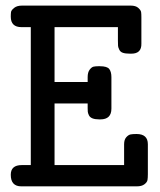

<svg xmlns="http://www.w3.org/2000/svg" viewBox="-20 -659 565 679"><path d="M18.1 -41Q18.1 -75.2 57.1 -75.2H88.9V-563Q88.9 -563 56.2 -563Q18.1 -563 18.1 -600.1Q18.1 -609.9 19 -616.5Q20 -623 30 -631.1Q40 -639.2 58.1 -639.2H441.9Q460 -639.2 469 -631.1Q478 -623 479 -616.5Q480 -609.9 480 -598.1V-504.9Q481 -468.8 443.8 -469.2H439.9Q423.8 -469.2 414.8 -472.2Q405.8 -475.1 401.9 -483.2Q397.9 -491.2 397.5 -496.6Q397 -502 397 -515.1V-563H172.9V-369.1H290V-386.2Q290 -403.3 297.1 -412.6Q304.2 -421.9 311 -423.3Q317.9 -424.8 328.1 -424.8H333Q358.9 -424.8 366.5 -414.8Q374 -404.8 374 -386.2V-274.9Q374 -236.8 335 -236.8H331.1Q315.9 -236.8 306.9 -240.5Q297.9 -244.1 294.4 -251.5Q291 -258.8 290.5 -263.4Q290 -268.1 290 -275.9V-293H172.9V-75.2H418.9V-148.9Q418.9 -165 426.5 -173.6Q434.1 -182.1 441.7 -183.6Q449.2 -185.1 462.9 -185.1Q502.9 -185.1 502.9 -148.9V-43Q502.9 -29.8 501.5 -22Q500 -14.2 490.5 -7.1Q481 0 463.9 0H55.2Q18.1 0 18.1 -41Z"/></svg>

Font: CMU Typewriter Text
Style: Bold
Weight: 700
Version: Version 0.7.0